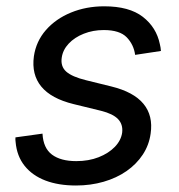

<svg xmlns="http://www.w3.org/2000/svg" viewBox="-20 -568 559 600"><path d="M217.3 11.7Q162.6 11.7 121.8 -3.9Q81.1 -19.5 56.9 -49.8Q32.7 -80.1 28.8 -124Q28.3 -127.9 28.1 -131.3Q27.8 -134.8 28.3 -138.7L112.8 -150.4Q115.2 -105 142.6 -84.7Q169.9 -64.5 218.3 -64.5Q257.3 -64.5 288.3 -76.7Q319.3 -88.9 338.9 -109.1Q358.4 -129.4 361.8 -153.8Q364.7 -179.2 348.9 -195.8Q333 -212.4 295.9 -221.7L210 -242.7Q140.1 -259.8 109.1 -297.4Q78.1 -335 85.9 -392.1Q92.8 -439 123.5 -474.1Q154.3 -509.3 201.9 -528.8Q249.5 -548.3 305.7 -548.3Q383.8 -548.3 426.3 -515.4Q468.8 -482.4 479.5 -430.2Q481 -424.8 481.7 -419.7Q482.4 -414.6 482.9 -408.7L402.3 -396.5Q397.9 -428.7 376 -451.4Q354 -474.1 304.2 -474.1Q270.5 -474.1 241.7 -462.6Q212.9 -451.2 194.6 -431.6Q176.3 -412.1 172.9 -387.7Q168.9 -360.4 187 -344.2Q205.1 -328.1 248.5 -317.4L327.6 -297.9Q397.5 -280.8 428.2 -243.7Q459 -206.5 450.7 -150.4Q445.8 -114.7 426.3 -85Q406.7 -55.2 375.5 -33.4Q344.2 -11.7 303.7 0Q263.2 11.7 217.3 11.7Z"/></svg>

Font: Inter 17pt
Style: Italic
Weight: 400
Italic angle: -9.3988°
Version: Version 4.001;git-66647c0bb